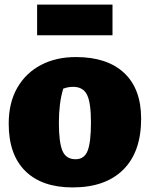

<svg xmlns="http://www.w3.org/2000/svg" viewBox="-20 -805 655 838"><path d="M297 13Q163 13 90.5 -58.5Q18 -130 18 -265Q18 -357 55.5 -422Q93 -487 159 -521.5Q225 -556 311 -556Q448 -556 522 -486.5Q596 -417 596 -287Q596 -142 518 -64.5Q440 13 297 13ZM310 -110Q348 -110 362.5 -147Q377 -184 377 -271Q377 -356 360 -391Q343 -426 299 -426Q277 -426 256 -418Q246 -385 241.5 -348Q237 -311 237 -269Q237 -184 252.5 -147Q268 -110 310 -110ZM142 -651V-785H471V-651Z"/></svg>

Font: Piazzolla SC Black
Style: Regular
Weight: 900
Designer: Juan Pablo del Peral
Foundry: Huerta Tipografica
Version: Version 1.330